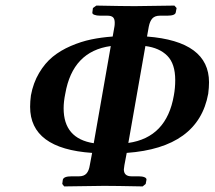

<svg xmlns="http://www.w3.org/2000/svg" viewBox="-20 -667 769 688"><path d="M501 -502 439.9 -154.8Q577.1 -174.3 603 -325.2Q607.9 -351.6 607.9 -379.9Q607.9 -438.5 579.6 -467Q551.3 -495.6 501 -502ZM315.9 -153.8 377 -502Q240.2 -483.4 213.9 -331.1Q208 -302.7 208 -278.8Q208 -170.4 315.9 -153.8ZM425.8 -75.2Q423.8 -63.5 423.8 -60.1Q423.8 -35.2 451.2 -35.2H477.1Q489.7 -35.2 497.6 -32Q505.4 -28.8 504.9 -22.9L502 -7.8L491.2 1Q392.1 -1 353 -1L210 1L203.1 -7.8L205.1 -22.9Q208 -35.2 236.8 -35.2H263.2Q280.8 -35.2 289.8 -45.2Q298.8 -55.2 301.8 -75.2L310.1 -119.1Q87.9 -134.3 87.9 -284.2Q87.9 -303.7 90.8 -325.2Q99.1 -370.1 120.1 -405.5Q141.1 -440.9 168.9 -463.6Q196.8 -486.3 233.6 -502.2Q270.5 -518.1 306.6 -525.6Q342.8 -533.2 383.8 -536.1L390.1 -571.8Q391.1 -576.7 391.1 -585.9Q391.1 -599.1 385 -605Q378.9 -610.8 365.2 -610.8H338.9Q326.2 -610.8 317.9 -614Q309.6 -617.2 311 -623L313 -638.2L325.2 -647Q423.8 -645 462.9 -645L605 -647L612.8 -638.2L609.9 -623Q608.4 -610.8 579.1 -610.8H553.2Q535.2 -610.8 526.1 -601.1Q517.1 -591.3 513.2 -571.8L506.8 -536.1Q729 -519 729 -372.1Q729 -353.5 726.1 -331.1Q690.9 -137.7 434.1 -119.1Z"/></svg>

Font: Linux Libertine G
Style: Semibold Italic
Weight: 600
Italic angle: -11.5°
Designer: Philipp H. Poll
Foundry: Philipp H. Poll
Version: Version 5.1.1